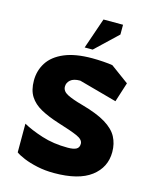

<svg xmlns="http://www.w3.org/2000/svg" viewBox="-139 -1054 936 1157"><g transform="rotate(15 329.0 -475.5)"><path d="M310 10Q255 10 206 -0.5Q157 -11 121 -26Q85 -41 68 -54V-233Q116 -206 189 -182.5Q262 -159 351 -159Q387 -159 404.5 -168.5Q422 -178 422 -202Q422 -228 382.5 -245.5Q343 -263 258 -289Q192 -310 145.5 -335.5Q99 -361 74.5 -399.5Q50 -438 50 -498Q50 -560 82 -610Q114 -660 182 -689Q250 -718 356 -718Q388 -718 424.5 -715.5Q461 -713 483 -709L596 -626L557 -504L320 -569Q279 -569 259.5 -552Q240 -535 240 -511Q240 -482 273 -465Q306 -448 368 -431Q466 -404 520 -371Q574 -338 596 -296.5Q618 -255 618 -203Q618 -107 541 -48.5Q464 10 310 10ZM294 -769 360 -961H482V-900L344 -769Z"/></g></svg>

Font: Rowdies
Style: Regular
Weight: 400
Designer: Jaikishan Patel
Version: Version 1.000; ttfautohint (v1.8.3)